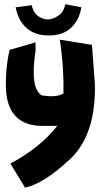

<svg xmlns="http://www.w3.org/2000/svg" viewBox="-20 -693 480 899"><path d="M410.6 -482.9 424.3 -299.3Q429.7 -61 306.9 53.2Q184.1 167.5 97.2 185.5L28.8 72.8Q168 -1.5 248 -103.5H180.7Q24.4 -103 8.8 -260.7Q2.9 -362.8 24.9 -459.5L146.5 -494.6V-455.6Q119.6 -279.8 175.3 -246.6Q246.1 -234.9 277.3 -255.9Q279.3 -386.2 259.8 -507.3ZM53.2 -658.7 128.4 -668.5Q137.7 -629.4 163.1 -614.7Q205.1 -587.4 252.4 -619.1Q276.9 -633.8 286.1 -673.3L361.3 -658.7Q350.6 -598.1 312.3 -562.5Q273.9 -526.9 208 -526.9Q142.6 -526.9 103.5 -562.7Q64.5 -598.6 53.2 -658.7Z"/></svg>

Font: Lapsus Pro (theguybrush.com)
Style: Bold
Weight: 700
Designer: Jose Roses
Version: Version 1.00 February 9, 2018, initial release